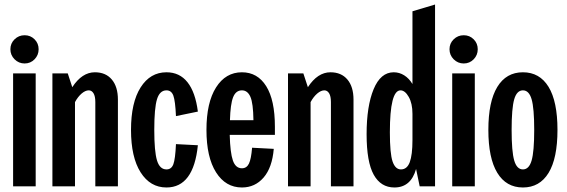

<svg xmlns="http://www.w3.org/2000/svg" viewBox="-20 -825 2510 850"><path d="M38 -500H138V0H38ZM26 -607Q26 -633 44.5 -651Q63 -669 89 -669Q115 -669 133 -651Q151 -633 151 -607Q151 -581 133 -562.5Q115 -544 89 -544Q63 -544 44.5 -562.5Q26 -581 26 -607Z M373 -425Q358 -425 341.5 -411Q325 -397 312 -373V0H212V-500H280L300 -439Q343 -505 400 -505Q448 -505 475 -473Q502 -441 502 -384V0H402V-373Q402 -399 394 -412Q386 -425 373 -425Z M560 -250Q560 -371 602.5 -438Q645 -505 717 -505Q775 -505 810 -461Q845 -417 856 -331L759 -311Q756 -378 747.5 -401.5Q739 -425 717 -425Q687 -425 675 -385.5Q663 -346 663 -250Q663 -155 675 -115Q687 -75 717 -75Q739 -75 747.5 -98Q756 -121 759 -187L856 -182Q837 5 717 5Q645 5 602.5 -62Q560 -129 560 -250Z M894 -250Q894 -371 936.5 -438Q979 -505 1051 -505Q1120 -505 1158.5 -443.5Q1197 -382 1197 -264V-228H997Q999 -149 1011 -114.5Q1023 -80 1051 -80Q1072 -80 1082 -100.5Q1092 -121 1096 -171L1192 -166Q1185 -83 1147 -39Q1109 5 1051 5Q979 5 936.5 -62Q894 -129 894 -250ZM1102 -293Q1101 -368 1088.5 -396.5Q1076 -425 1051 -425Q1024 -425 1012 -394.5Q1000 -364 998 -293Z M1416 -425Q1401 -425 1384.5 -411Q1368 -397 1355 -373V0H1255V-500H1323L1343 -439Q1386 -505 1443 -505Q1491 -505 1518 -473Q1545 -441 1545 -384V0H1445V-373Q1445 -399 1437 -412Q1429 -425 1416 -425Z M1822 -77Q1799 5 1726 5Q1666 5 1634.5 -51.5Q1603 -108 1603 -231Q1603 -355 1634 -430Q1665 -505 1723 -505Q1748 -505 1769.5 -491.5Q1791 -478 1806 -453V-775L1906 -805V0H1838ZM1755 -75Q1782 -75 1794 -107Q1806 -139 1806 -205V-321Q1806 -367 1789.5 -396Q1773 -425 1753 -425Q1706 -425 1706 -239Q1706 -145 1718 -110Q1730 -75 1755 -75Z M1982 -500H2082V0H1982ZM1970 -607Q1970 -633 1988.5 -651Q2007 -669 2033 -669Q2059 -669 2077 -651Q2095 -633 2095 -607Q2095 -581 2077 -562.5Q2059 -544 2033 -544Q2007 -544 1988.5 -562.5Q1970 -581 1970 -607Z M2142 -250Q2142 -375 2181.5 -440Q2221 -505 2295 -505Q2369 -505 2408.5 -440.5Q2448 -376 2448 -250Q2448 -124 2408.5 -59.5Q2369 5 2295 5Q2221 5 2181.5 -60Q2142 -125 2142 -250ZM2345 -250Q2345 -346 2333.5 -385.5Q2322 -425 2295 -425Q2268 -425 2256.5 -385.5Q2245 -346 2245 -250Q2245 -154 2256.5 -114.5Q2268 -75 2295 -75Q2322 -75 2333.5 -114.5Q2345 -154 2345 -250Z"/></svg>

Font: Piscolabis
Style: Regular
Weight: 400
Designer: Ariel Martín Pérez
Foundry: Tunera Type Foundry
Version: Version 1.000